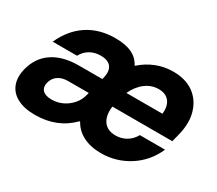

<svg xmlns="http://www.w3.org/2000/svg" viewBox="-100 -717 1058 934"><g transform="rotate(30 429.0 -250.0)"><path d="M534.2 10Q476.7 10 434.6 -11.2Q392.5 -32.5 370.8 -72.5H367.5Q287.5 9.2 163.3 9.2Q103.3 9.2 64.2 -11.2Q25 -31.7 10.4 -69.2Q-4.2 -106.7 8.3 -157.5Q26.7 -230 83.3 -267.9Q140 -305.8 229.2 -305.8H360.8L364.2 -320Q372.5 -358.3 355.4 -379.6Q338.3 -400.8 298.3 -400.8Q264.2 -400.8 237.9 -385.4Q211.7 -370 197.5 -342.5H60.8Q97.5 -424.2 162.9 -467.1Q228.3 -510 317.5 -510Q374.2 -510 410.4 -492.9Q446.7 -475.8 463.3 -441.7H466.7Q504.2 -475 548.8 -492.5Q593.3 -510 642.5 -510Q712.5 -510 757.9 -477.1Q803.3 -444.2 820 -386.2Q836.7 -328.3 816.7 -253.3L806.7 -214.2H470Q463.3 -160 485.4 -130Q507.5 -100 552.5 -100Q585.8 -100 612.9 -116.2Q640 -132.5 655 -160.8H796.7Q762.5 -81.7 691.2 -35.8Q620 10 534.2 10ZM196.7 -95.8Q229.2 -95.8 257.5 -109.6Q285.8 -123.3 306.2 -147.1Q326.7 -170.8 334.2 -201.7L337.5 -214.2H221.7Q188.3 -214.2 166.2 -199.2Q144.2 -184.2 136.7 -155.8Q130 -128.3 145.4 -112.1Q160.8 -95.8 196.7 -95.8ZM495.8 -305.8H698.3Q703.3 -350.8 683.3 -375.8Q663.3 -400.8 623.3 -400.8Q584.2 -400.8 550.8 -376.2Q517.5 -351.7 495.8 -305.8Z"/></g></svg>

Font: Funnel Sans Light
Style: Bold Italic
Weight: 700
Italic angle: -14.036°
Version: Version 1.000